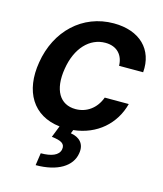

<svg xmlns="http://www.w3.org/2000/svg" viewBox="-115 -639 807 949"><g transform="rotate(15 288.5 -164.5)"><path d="M42.6 -270.6C17 -117.9 82.7 -6.7 221.9 8.9L198.5 68.5C248.2 73.9 269.2 85.9 263.5 116.1C257.1 147 220.9 161.2 166.5 161.2L157.3 224.4C269.5 224.4 339.5 180 350.1 112.9C359.4 61.4 328.5 34.1 284.8 27.3L291.9 8.9C410.9 -3.6 496.4 -80.3 523.8 -186.4H400.9C379.6 -127.8 332 -94.1 275.6 -94.1C195.3 -94.1 154.5 -161.2 172.9 -272.7C190.3 -382.8 254.6 -448.9 334.5 -448.9C396 -448.9 427.6 -409.1 428.6 -356.5H551.8C562.1 -474.8 483 -552.6 350.1 -552.6C190 -552.6 69.2 -437.1 42.6 -270.6Z"/></g></svg>

Font: Margiela Sans Semi Bold
Style: Italic
Weight: 600
Italic angle: -9.39999°
Designer: Stefan Endress, Andreas Faust
Version: Version 1.100;FEAKit 1.0